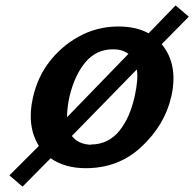

<svg xmlns="http://www.w3.org/2000/svg" viewBox="-20 -613 724 716"><path d="M618.2 -250V-251Q594.2 -146.5 506.8 -64.9Q421.9 14.2 299.8 14.2Q221.2 14.2 168.9 -22.9L64 83L15.1 41L125 -68.8Q78.6 -143.6 103 -250Q120.1 -325.7 164.3 -382.8Q208.5 -439.9 271 -475.1Q340.3 -514.2 421.9 -514.2Q488.3 -514.2 534.2 -488.8L634.8 -592.8L684.1 -550.8L583 -448.2Q646.5 -371.6 618.2 -250ZM401.9 -429.2Q338.4 -429.2 297.9 -380.1Q257.3 -331.1 238.8 -251Q230 -210.4 230 -175.8L459 -412.1Q436 -429.2 401.9 -429.2ZM319.8 -73.2V-74.2Q352.5 -74.2 379.6 -87.9Q406.7 -101.6 426.3 -126.5Q445.8 -151.4 459.5 -182.4Q473.1 -213.4 481.9 -252Q496.6 -318.4 490.2 -354L248 -106Q272 -74.7 319.8 -73.2Z"/></svg>

Font: Perun
Style: Bold Italic
Weight: 700
Italic angle: -12°
Foundry: Copyright (c) Stefan Peev, Context Ltd, 2016
Version: Version 001.000